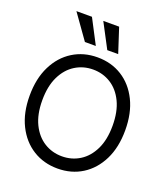

<svg xmlns="http://www.w3.org/2000/svg" viewBox="-171 -1084 1057 1213"><g transform="rotate(20 357.5 -478.0)"><path d="M357.9 9.8Q265.1 9.8 192.4 -35.6Q119.6 -81.1 77.9 -164.8Q36.1 -248.5 36.1 -363.3Q36.1 -478.5 77.9 -562.5Q119.6 -646.5 192.4 -691.9Q265.1 -737.3 357.9 -737.3Q451.2 -737.3 523.4 -691.9Q595.7 -646.5 637.2 -562.5Q678.7 -478.5 678.7 -363.3Q678.7 -248.5 637.2 -164.8Q595.7 -81.1 523.4 -35.6Q451.2 9.8 357.9 9.8ZM357.9 -72.3Q423.8 -72.3 477.3 -105.7Q530.8 -139.2 562.3 -204.1Q593.8 -269 593.8 -363.3Q593.8 -458 562.3 -523.2Q530.8 -588.4 477.3 -621.8Q423.8 -655.3 357.9 -655.3Q292 -655.3 238.3 -621.8Q184.6 -588.4 152.8 -523.2Q121.1 -458 121.1 -363.3Q121.1 -269 152.8 -204.1Q184.6 -139.2 238.3 -105.7Q292 -72.3 357.9 -72.3ZM248.5 -800.8 131.3 -965.8H235.8L321.8 -800.8ZM398.9 -800.8 312 -965.8H418.5L472.2 -800.8Z"/></g></svg>

Font: Inter Tight
Style: Regular
Weight: 400
Designer: Rasmus Andersson
Foundry: rsms
Version: Version 3.002